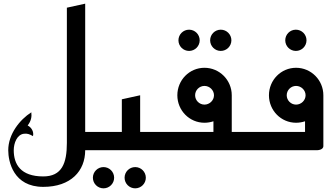

<svg xmlns="http://www.w3.org/2000/svg" viewBox="-20 -820 1810 1048"><path d="M445 0H565V-100H445V-800L345 -778V-40C345 71 318 143 216 143C92 143 55 76 55 0C55 -39 73 -86 111 -90C129 -92 141 -88 160 -77C166 -100 152 -125 131 -135C150 -160 154 -182 151 -207C88 -167 25 -88 25 0C25 62 53 200 216 200C367 200 445 113 445 0Z M487 150C487 182 513 208 545 208C577 208 603 182 603 150C603 118 577 92 545 92C513 92 487 118 487 150ZM660 150C660 182 686 208 718 208C750 208 776 182 776 150C776 118 750 92 718 92C686 92 660 118 660 150Z M745 -300 645 -278V-100H525V0H865V-100H745Z M1127 -600C1127 -568 1153 -542 1185 -542C1217 -542 1243 -568 1243 -600C1243 -632 1217 -658 1185 -658C1153 -658 1127 -632 1127 -600ZM954 -600C954 -568 980 -542 1012 -542C1044 -542 1070 -568 1070 -600C1070 -632 1044 -658 1012 -658C980 -658 954 -632 954 -600Z M948 -300C948 -217 1014 -150 1096 -150C1113 -150 1130 -153 1145 -158V-100H825V0H1365V-100H1245V-300C1245 -383 1178 -450 1096 -450C1014 -450 948 -383 948 -300ZM1045 -300C1045 -328 1068 -351 1096 -351C1124 -351 1148 -328 1148 -300C1148 -272 1124 -249 1096 -249C1068 -249 1045 -272 1045 -300Z M1537 -600C1537 -568 1563 -542 1595 -542C1627 -542 1653 -568 1653 -600C1653 -632 1627 -658 1595 -658C1563 -658 1537 -632 1537 -600Z M1448 -300C1448 -217 1514 -150 1596 -150C1613 -150 1630 -153 1645 -158V-100H1325V0H1705C1705 0 1745 2 1745 -23V-300C1745 -383 1678 -450 1596 -450C1514 -450 1448 -383 1448 -300ZM1545 -300C1545 -328 1568 -351 1596 -351C1624 -351 1648 -328 1648 -300C1648 -272 1624 -249 1596 -249C1568 -249 1545 -272 1545 -300Z"/></svg>

Font: Reem Kufi
Style: Regular
Weight: 400
Designer: Khaled Hosny
Version: Version 0.007